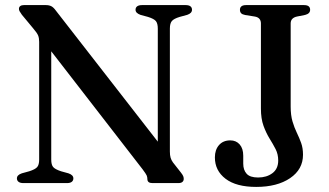

<svg xmlns="http://www.w3.org/2000/svg" viewBox="-20 -720 1292 755"><path d="M268.5 -18.5Q268.5 -10 262.2 -5Q256 0 243 0H72.5Q59.5 0 53 -5Q46.5 -10 46.5 -18.5Q46.5 -32 66 -38.5L95 -46.5Q118.5 -54 126.2 -63Q134 -72 134 -92.5V-555.5Q134 -570.5 129.8 -580.8Q125.5 -591 110 -609L66 -662Q59.5 -671 57 -675.8Q54.5 -680.5 54.5 -685Q54.5 -692.5 59.8 -696.2Q65 -700 74 -700H160Q173 -700 181.8 -695.5Q190.5 -691 199.5 -678.5L621.5 -136L600.5 -91.5V-607.5Q600.5 -627.5 593.2 -636.8Q586 -646 562 -653.5L532.5 -661.5Q513 -668.5 513 -681.5Q513 -690.5 519.5 -695.2Q526 -700 539 -700H709.5Q722.5 -700 728.8 -695.2Q735 -690.5 735 -681.5Q735 -668 716 -661.5L686.5 -653.5Q663.5 -646.5 655.8 -637.2Q648 -628 648 -607.5V-124Q648 -109.5 650.8 -100Q653.5 -90.5 660 -81.5L691 -42Q698.5 -32.5 700.5 -27.2Q702.5 -22 702.5 -16.5Q702.5 -9 697.2 -4.5Q692 0 681 0H579.5Q559.5 0 559.5 -16Q559.5 -23.5 556.8 -30Q554 -36.5 540.5 -54.5L144.5 -566L181.5 -594V-92.5Q181.5 -72.5 188.8 -63.5Q196 -54.5 220 -46.5L249 -38.5Q268.5 -32 268.5 -18.5ZM1171.5 -111.5Q1171.5 -54 1120.8 -19.5Q1070 15 987.5 15Q909 15 867 -17Q825 -49 825 -101Q825 -131 841.2 -149.5Q857.5 -168 885.5 -168Q908.5 -168 922.5 -152Q936.5 -136 936.5 -107.5V-76.5Q936.5 -51.5 949.8 -36.8Q963 -22 995 -22Q1028.5 -22 1051.2 -39Q1074 -56 1074 -89Q1074 -113.5 1063.8 -133.5Q1053.5 -153.5 1040 -175.2Q1026.5 -197 1016.2 -225.2Q1006 -253.5 1006 -293V-628Q1006 -639 1000 -646Q994 -653 981.5 -655L944 -661Q933 -663 928.2 -668Q923.5 -673 923.5 -681.5Q923.5 -690.5 929.5 -695.2Q935.5 -700 948 -700H1175Q1188 -700 1193.8 -695.2Q1199.5 -690.5 1199.5 -681.5Q1199.5 -666.5 1180.5 -661.5L1148 -655Q1136 -652.5 1129.5 -645.8Q1123 -639 1123 -628V-301Q1123 -267 1130.2 -242.5Q1137.5 -218 1147.2 -198Q1157 -178 1164.2 -157.8Q1171.5 -137.5 1171.5 -111.5Z"/></svg>

Font: Fraunces 10pt
Style: Regular
Weight: 400
Version: Version 1.000;[b76b70a41]